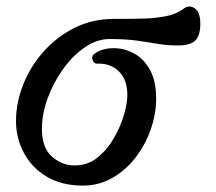

<svg xmlns="http://www.w3.org/2000/svg" viewBox="-20 -568 676 600"><path d="M239 12Q173 12 126 -16Q79 -44 54.5 -90.5Q30 -137 30 -190Q30 -246 52 -302.5Q74 -359 115 -405.5Q156 -452 212 -480.5Q268 -509 337 -509Q343 -509 348.5 -509Q354 -509 361 -509Q393 -509 429.5 -510Q466 -511 499 -517.5Q532 -524 554 -541Q571 -554 588.5 -542Q606 -530 606 -494Q606 -457 590.5 -441.5Q575 -426 536 -426Q502 -426 473 -431Q444 -436 408.5 -441Q373 -446 322 -446Q283 -446 245 -420Q207 -394 177 -352Q147 -310 129 -261Q111 -212 111 -165Q111 -106 142.5 -78.5Q174 -51 213 -51Q254 -51 284.5 -75.5Q315 -100 336 -136.5Q357 -173 367.5 -209.5Q378 -246 378 -271Q378 -319 351.5 -345Q325 -371 283 -369Q273 -369 269 -382Q265 -395 281 -404Q305 -418 337 -417.5Q369 -417 399 -401Q429 -385 448.5 -350Q468 -315 468 -260Q468 -212 451 -163.5Q434 -115 403.5 -75.5Q373 -36 331 -12Q289 12 239 12Z"/></svg>

Font: Zen Old Mincho
Style: Regular
Weight: 400
Designer: Yoshimichi Ohira
Foundry: Positype
Version: Version 1.001